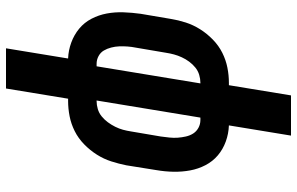

<svg xmlns="http://www.w3.org/2000/svg" viewBox="-195 -580 990 640"><g transform="rotate(90 300.0 -260.0)"><path d="M141 215 175 8Q148 7 122 -2.5Q96 -12 75.5 -29Q55 -46 42.5 -70Q30 -94 25 -121Q20 -148 21 -176.5Q22 -205 26 -234L43 -334Q47 -359 55 -384Q63 -409 77.5 -432Q92 -455 112 -474.5Q132 -494 156 -506Q180 -518 205.5 -523Q231 -528 256 -528H264L298 -735H432L398 -528Q426 -527 452 -517.5Q478 -508 498 -491Q518 -474 530.5 -450Q543 -426 548 -399Q553 -372 552.5 -343.5Q552 -315 547 -286L531 -186Q526 -161 518 -136Q510 -111 495.5 -88Q481 -65 461 -45.5Q441 -26 417 -14Q393 -2 367.5 3Q342 8 317 8H309L275 215ZM315 -87H317Q330 -87 343.5 -91Q357 -95 368 -104Q379 -113 387.5 -124.5Q396 -136 402.5 -149Q409 -162 412.5 -175Q416 -188 418 -201L435 -301Q437 -316 438.5 -330Q440 -344 439 -357.5Q438 -371 435 -384.5Q432 -398 425 -409Q418 -420 406 -426.5Q394 -433 380 -433H372ZM201 -87 258 -433H256Q243 -433 229.5 -429Q216 -425 205 -416Q194 -407 185.5 -395.5Q177 -384 171 -371Q165 -358 161.5 -345Q158 -332 156 -319L139 -219Q136 -204 135 -190Q134 -176 134.5 -162.5Q135 -149 138.5 -135.5Q142 -122 148.5 -111Q155 -100 167 -93.5Q179 -87 193 -87Z"/></g></svg>

Font: Iosevka XBd Ex Obl
Style: Regular
Weight: 800
Width: 7
Italic angle: -9°
Monospace: yes
Designer: Belleve Invis
Foundry: Belleve Invis
Version: Version 32.5.0; ttfautohint (v1.8.4)